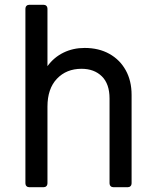

<svg xmlns="http://www.w3.org/2000/svg" viewBox="-20 -781 642 801"><path d="M102 0Q95 0 90.5 -4.5Q86 -9 86 -16V-745Q86 -752 90.5 -756.5Q95 -761 102 -761H162Q169 -761 173.5 -756.5Q178 -752 178 -745V-505Q205 -542 245 -561.5Q285 -581 333 -581Q392 -581 436 -556.5Q480 -532 504.5 -488Q529 -444 529 -385V-16Q529 -9 524.5 -4.5Q520 0 513 0H453Q446 0 441.5 -4.5Q437 -9 437 -16V-370Q437 -431 405 -462.5Q373 -494 320 -494Q257 -494 217.5 -452.5Q178 -411 178 -336V-16Q178 -9 173.5 -4.5Q169 0 162 0Z"/></svg>

Font: Miriam Libre Medium
Style: Regular
Weight: 500
Version: Version 2.000